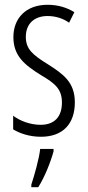

<svg xmlns="http://www.w3.org/2000/svg" viewBox="-20 -655 366 803"><path d="M293 -227C293 -311 245 -345 179 -387C116 -426 88 -450 88 -501C88 -556 124 -588 179 -588C212 -588 244 -578 269 -560L291 -604C259 -624 221 -635 179 -635C88 -635 36 -578 36 -500C36 -420 84 -383 151 -341C211 -306 239 -282 239 -226C239 -167 208 -133 150 -133C107 -133 64 -149 35 -171V-114C61 -98 102 -83 151 -83C243 -83 293 -137 293 -227ZM204 -22V-32H148C144 8 123 81 111 117V128H140C167 85 191 25 204 -22Z"/></svg>

Font: Noto Sans Kannada UI ExtraCondensed Light
Style: Regular
Weight: 300
Width: 2
Designer: Jelle Bosma - Monotype Design Team
Foundry: Monotype Imaging Inc.
Version: Version 2.005